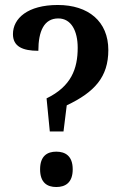

<svg xmlns="http://www.w3.org/2000/svg" viewBox="-20 -744 497 771"><path d="M167 -349 180 -216H235L248 -321C360 -374 415 -435 415 -543C415 -658 335 -724 212 -724C91 -724 32 -670 32 -607C32 -557 71 -540 134 -540C134 -619 157 -670 214 -670C266 -670 292 -620 292 -552C292 -468 266 -397 167 -349ZM206 7C242 7 272 -10 272 -64C272 -118 242 -135 206 -135C170 -135 141 -118 141 -64C141 -10 170 7 206 7Z"/></svg>

Font: Noto Serif Ethiopic Condensed SemiBold
Style: Regular
Weight: 600
Width: 3
Designer: Monotype Design Team
Foundry: Monotype Imaging Inc.
Version: Version 2.102